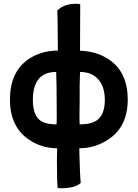

<svg xmlns="http://www.w3.org/2000/svg" viewBox="-20 -714 734 1022"><path d="M190 -76Q155 -106 155 -182Q155 -331 279 -331Q279 -340 281 -252Q282 -164 282 -109Q282 -96 282 -77Q281 -58 281 -52Q218 -52 190 -76ZM499 -76Q468 -52 404 -52Q404 -56 403 -88Q403 -103 404 -178Q404 -232 404 -261Q406 -331 406 -331Q466 -331 501 -294Q538 -254 538 -182Q538 -107 499 -76ZM403 75Q485 75 554 30Q660 -38 660 -184Q660 -326 565 -394Q498 -441 406 -444Q407 -635 407 -691Q402 -694 385 -694Q321 -694 285 -658Q287 -639 288 -445Q197 -444 130 -398Q33 -330 33 -184Q33 -38 135 30Q202 75 282 75V78Q281 80 284 74Q283 116 283 147Q283 251 287 285Q287 288 303 288Q383 288 410 259Q405 222 402 77Q402 77 403 78Z"/></svg>

Font: Bubblegum Sans
Style: Regular
Weight: 400
Designer: Angel Koziupa and Alejandro Paul
Foundry: Angel Koziupa and Alejandro Paul
Version: Version 1.001